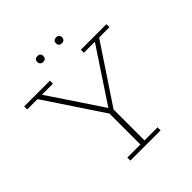

<svg xmlns="http://www.w3.org/2000/svg" viewBox="-195 -853 987 987"><g transform="rotate(-45 299.0 -359.0)"><path d="M189 0V-22H284V-247L75 -561H0V-583H187V-561H107L308 -260H293L492 -561H412V-583H598V-561H523L314 -247V-22H409V0ZM231 -675Q221 -675 215 -681Q209 -687 209 -697Q209 -707 215 -712.5Q221 -718 231 -718Q242 -718 247.5 -712.5Q253 -707 253 -697Q253 -687 247.5 -681Q242 -675 231 -675ZM367 -675Q357 -675 351 -680.5Q345 -686 345 -696Q345 -707 351 -712.5Q357 -718 367 -718Q377 -718 383 -712.5Q389 -707 389 -696Q389 -686 383 -680.5Q377 -675 367 -675Z"/></g></svg>

Font: Rokkitt Thin
Style: Regular
Weight: 250
Version: Version 3.103